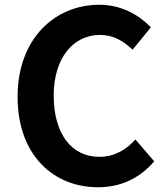

<svg xmlns="http://www.w3.org/2000/svg" viewBox="-20 -774 696 808"><path d="M392 14C489 14 568 -24 629 -95L550 -187C511 -144 462 -114 398 -114C281 -114 206 -211 206 -372C206 -531 289 -627 401 -627C457 -627 500 -601 538 -565L615 -659C567 -709 493 -754 398 -754C211 -754 54 -611 54 -367C54 -120 206 14 392 14Z"/></svg>

Font: Noto Sans CJK TC
Style: Bold
Weight: 700
Designer: Ryoko NISHIZUKA 西塚涼子 (kana, bopomofo & ideographs); Paul D. Hunt (Latin, Greek & Cyrillic); Sandoll Communications 산돌커뮤니
Foundry: Adobe
Version: Version 2.004;hotconv 1.0.118;makeotfexe 2.5.65603